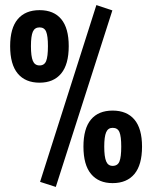

<svg xmlns="http://www.w3.org/2000/svg" viewBox="-20 -711 600 757"><path d="M138 6 360 -691 423 -670 200 26ZM20 -529Q20 -600 50 -635.5Q80 -671 136 -671Q192 -671 221.5 -635.5Q251 -600 251 -529Q251 -457 221 -421Q191 -385 136 -385Q80 -385 50 -421Q20 -457 20 -529ZM169 -529Q169 -569 162 -586Q155 -603 136 -603Q117 -603 109.5 -586Q102 -569 102 -529Q102 -489 109.5 -471Q117 -453 136 -453Q155 -453 162 -470.5Q169 -488 169 -529ZM309 -133Q309 -204 338.5 -239.5Q368 -275 424 -275Q480 -275 510 -239.5Q540 -204 540 -133Q540 -61 510 -25Q480 11 424 11Q369 11 339 -25Q309 -61 309 -133ZM458 -133Q458 -173 451 -190Q444 -207 424 -207Q406 -207 398.5 -189.5Q391 -172 391 -133Q391 -93 398.5 -75Q406 -57 424 -57Q444 -57 451 -74.5Q458 -92 458 -133Z"/></svg>

Font: Cairo SemiBold
Style: Regular
Weight: 600
Designer: Mohamed Gaber, Accademia di Belle Arti di Urbino and others
Foundry: Kief Type Foundry, Accademia di Belle Arti di Urbino and others
Version: Version 3.011